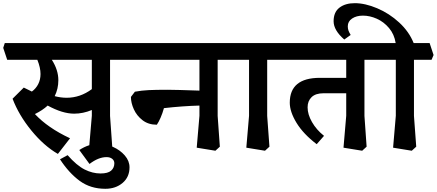

<svg xmlns="http://www.w3.org/2000/svg" viewBox="-50 -911 2739 1204"><path d="M640.1 -184.1 653.8 8.8 626 34.2 508.8 15.1 525.9 -185.1V-221.2Q470.7 -198.2 415 -198.2Q341.8 -198.2 249 -249Q216.8 -219.2 168.9 -195.8Q250 -108.9 389.2 -43.9L313 54.2Q225.1 3.4 146.5 -92.8Q67.9 -189 28.8 -292L99.1 -361.8L149.9 -336.9Q175.8 -356 189.9 -384Q204.1 -412.1 204.1 -446.8Q204.1 -486.8 184.1 -536.1H-4.9L-29.8 -610.8L-20 -641.1H737.8L763.2 -565.9L750 -536.1H640.1ZM274.9 -536.1Q315.9 -472.2 315.9 -408.2Q315.9 -354 293 -308.1Q329.1 -298.3 367.2 -297.9Q453.1 -297.9 525.9 -352.1V-536.1Z M571.3 -9.8Q613.3 -9.8 658.2 10Q703.1 29.8 732.7 64Q762.2 98.1 762.2 138.2Q762.2 199.2 718.8 236.1Q675.3 272.9 610.4 272.9Q517.6 272.9 450 223.4Q382.3 173.8 326.2 87.9L374 62Q431.2 127 480.7 151.9Q530.3 176.8 580.1 176.8Q627 176.8 647 158.9Q667 141.1 667 112.8Q667 95.7 653.6 85Q640.1 74.2 618.2 74.2Q567.4 74.2 511.2 117.2L447.3 29.8Q507.3 -9.8 571.3 -9.8Z M1314.9 -184.1 1328.6 8.8 1300.8 34.2 1183.6 15.1 1200.7 -185.1V-249Q1094.7 -246.1 978 -232.9Q969.2 -200.7 957 -172.9Q944.8 -145 933.6 -128.9Q880.4 -128.9 844 -157Q807.6 -185.1 789.3 -225.6Q771 -266.1 771 -303.2L795.9 -335.9Q837.9 -343.8 881.8 -345.9Q925.8 -348.1 1001 -348.1Q1047.9 -348.1 1200.7 -342.8V-536.1H737.8L712.9 -610.8L722.7 -641.1H1412.6L1438 -565.9L1424.8 -536.1H1314.9Z M1625.5 -184.1 1639.6 8.8 1611.8 34.2 1494.6 15.1 1511.7 -185.1V-536.1H1412.6L1387.7 -610.8L1397.5 -641.1H1723.6L1748.5 -565.9L1735.8 -536.1H1625.5Z M2235.4 -184.1 2249 8.8 2221.2 34.2 2104 15.1 2121.1 -185.1V-326.2H1979Q1929.2 -326.2 1904.1 -302Q1878.9 -277.8 1878.9 -237.8Q1878.9 -193.8 1906.5 -145.5Q1934.1 -97.2 1981.9 -59.1L1936 -6.8Q1852.1 -70.8 1809.6 -140.4Q1767.1 -210 1767.1 -267.1Q1767.1 -422.9 1956.1 -422.9H2121.1V-536.1H1718.3L1693.4 -610.8L1703.1 -641.1H2333L2357.9 -565.9L2345.2 -536.1H2235.4Z M2545.9 -184.1 2560.1 8.8 2532.2 34.2 2415 15.1 2432.1 -185.1V-536.1H2333L2308.1 -610.8L2317.9 -641.1H2431.2Q2422.4 -696.3 2389.6 -735.1Q2356.9 -773.9 2313 -793.5Q2269 -813 2226.1 -813Q2185.1 -813 2158 -794.9Q2130.9 -776.9 2130.9 -746.1Q2130.9 -731.9 2135 -720Q2139.2 -708 2148.9 -691.9L2108.9 -663.1Q2042 -721.2 2042 -777.8Q2042 -835 2078.6 -863Q2115.2 -891.1 2174.8 -891.1Q2239.7 -891.1 2315.4 -859.1Q2391.1 -827.1 2453.1 -770Q2515.1 -712.9 2543.9 -641.1H2644L2668.9 -565.9L2656.2 -536.1H2545.9Z"/></svg>

Font: Sura
Style: Bold
Weight: 700
Designer: Carolina Giovagnoli
Foundry: Huerta Tipografica
Version: Version 1.002;PS 001.002;hotconv 1.0.70;makeotf.lib2.5.58329